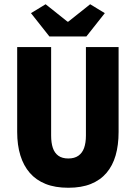

<svg xmlns="http://www.w3.org/2000/svg" viewBox="-20 -873 640 905"><path d="M302 12Q240 12 195 -6Q150 -24 120.5 -58Q91 -92 76 -140.5Q61 -189 61 -251V-651H221V-234Q221 -200 229 -176Q237 -152 255 -139Q273 -126 302 -126Q331 -126 349.5 -139Q368 -152 376.5 -176Q385 -200 385 -234V-651H539V-251Q539 -189 525 -140.5Q511 -92 482 -58Q453 -24 408.5 -6Q364 12 302 12ZM213 -701 126 -811 195 -853 298 -771H302L405 -853L474 -811L387 -701Z"/></svg>

Font: Source Code Pro ExtraBold
Style: Regular
Weight: 800
Monospace: yes
Designer: Paul D. Hunt, Teo Tuominen
Foundry: Adobe Systems Incorporated
Version: Version 1.018;hotconv 1.0.116;makeotfexe 2.5.65601